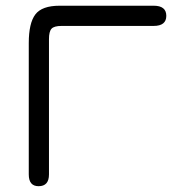

<svg xmlns="http://www.w3.org/2000/svg" viewBox="-20 -641 621 668"><path d="M194.3 -550.8H514.6C543.9 -550.8 558.6 -562.5 558.6 -585.9C558.6 -609.4 543.9 -621.1 514.6 -621.1H187.5C146.5 -621.1 118.3 -611 103 -590.8C87.7 -570.6 80.1 -537.4 80.1 -491.2V-34.2C80.1 -6.8 91.5 6.8 114.3 6.8C138.3 6.8 150.4 -6.8 150.4 -34.2V-504.9C150.4 -522.5 153.3 -534.5 159.2 -541C165 -547.5 176.8 -550.8 194.3 -550.8Z"/></svg>

Font: Jura
Style: DemiBold
Weight: 600
Version: Version 2.5.1